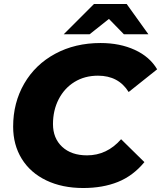

<svg xmlns="http://www.w3.org/2000/svg" viewBox="-20 -930 809 964"><path d="M46 -294Q46 -414 101.5 -510Q157 -606 257 -660Q357 -714 485 -714Q582 -714 657 -679.5Q732 -645 769 -582L626 -468Q575 -550 472 -550Q405 -550 354 -518.5Q303 -487 274.5 -431.5Q246 -376 246 -307Q246 -236 292 -193Q338 -150 417 -150Q517 -150 588 -231L705 -116Q648 -47 572 -16.5Q496 14 398 14Q292 14 212 -24.5Q132 -63 89 -133Q46 -203 46 -294ZM602 -758 527 -835 430 -758H300L452 -910H616L725 -758Z"/></svg>

Font: Montserrat Alternates ExtraBold
Style: Italic
Weight: 800
Italic angle: -11.3°
Designer: Julieta Ulanovsky
Foundry: Julieta Ulanovsky
Version: Version 7.200